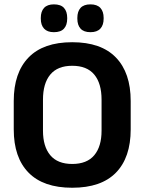

<svg xmlns="http://www.w3.org/2000/svg" viewBox="-20 -846 662 880"><path d="M311 14.5Q178.5 14.5 110.8 -54.8Q43 -124 43 -253V-383Q43 -512.5 110.8 -582.5Q178.5 -652.5 311 -652.5Q443.5 -652.5 511.2 -582.5Q579 -512.5 579 -383V-253Q579 -124 511.5 -54.8Q444 14.5 311 14.5ZM311 -94.5Q378.5 -94.5 412 -134.5Q445.5 -174.5 445.5 -247V-389Q445.5 -464 412 -504.2Q378.5 -544.5 311 -544.5Q244 -544.5 210.5 -504.2Q177 -464 177 -389V-247Q177 -174.5 210.5 -134.5Q244 -94.5 311 -94.5ZM227 -698.5Q197 -698.5 182 -714.8Q167 -731 167 -760.5V-764Q167 -793.5 182 -809.8Q197 -826 227 -826Q258.5 -826 273.2 -809.8Q288 -793.5 288 -764V-760.5Q288 -731 273.2 -714.8Q258.5 -698.5 227 -698.5ZM394.5 -698.5Q364 -698.5 349.2 -714.8Q334.5 -731 334.5 -760.5V-764Q334.5 -793.5 349.2 -809.8Q364 -826 394.5 -826Q425 -826 440 -809.8Q455 -793.5 455 -764V-760.5Q455 -731 440 -714.8Q425 -698.5 394.5 -698.5Z"/></svg>

Font: Anek Gujarati SemiBold
Style: Regular
Weight: 600
Designer: Mrunmayee Ghaisas (Gujarati), Yesha Goshar (Latin)
Foundry: Ek Type
Version: Version 1.003